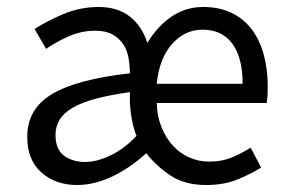

<svg xmlns="http://www.w3.org/2000/svg" viewBox="-20 -518 825 550"><path d="M139 -132Q139 -90 163.5 -72Q188 -54 224 -54Q258 -54 298 -73.5Q338 -93 371 -129Q363 -148 358 -174.5Q353 -201 352 -229V-254Q294 -246 253.5 -235Q213 -224 187.5 -209Q162 -194 150.5 -174.5Q139 -155 139 -132ZM79 -435Q113 -457 161 -477.5Q209 -498 263 -498Q317 -498 352 -470.5Q387 -443 402 -395Q431 -443 471.5 -470.5Q512 -498 562 -498Q607 -498 641.5 -482Q676 -466 699.5 -436Q723 -406 735 -363.5Q747 -321 747 -269Q747 -241 744 -223H429Q430 -185 442.5 -154Q455 -123 475 -101Q495 -79 522 -67Q549 -55 580 -55Q615 -55 643 -66.5Q671 -78 698 -95L728 -38Q696 -18 658 -3Q620 12 570 12Q509 12 468 -15.5Q427 -43 399 -79Q349 -34 298.5 -11Q248 12 201 12Q139 12 98.5 -24Q58 -60 58 -126Q58 -206 129 -248.5Q200 -291 352 -308Q352 -331 348 -353Q344 -375 332.5 -392Q321 -409 302 -419.5Q283 -430 253 -430Q213 -430 177 -414Q141 -398 112 -378ZM675 -278Q675 -353 645.5 -393Q616 -433 560 -433Q509 -433 472.5 -391.5Q436 -350 429 -278Z"/></svg>

Font: Myanmar Sanpya
Style: Regular
Weight: 400
Designer: Danh Hong
Foundry: Google Inc.
Version: Version 2.00 November 22, 2015